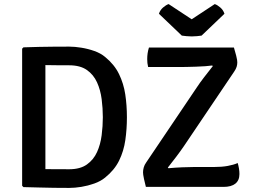

<svg xmlns="http://www.w3.org/2000/svg" viewBox="-20 -916 1240 941"><path d="M602 -341.5Q602 -283 594.2 -229.2Q586.5 -175.5 563.8 -129Q541 -82.5 495 -45.5Q473 -27.5 442 -16.5Q411 -5.5 378.8 -0.2Q346.5 5 319.5 5Q279 5 244.2 4.5Q209.5 4 174 3Q138.5 2 95 1L88.5 -5.5V-677.5L95 -684Q138 -685.5 173.5 -686.2Q209 -687 244 -687.2Q279 -687.5 319.5 -687.5Q346.5 -687.5 379 -682.2Q411.5 -677 442.5 -666Q473.5 -655 495 -637Q540.5 -600 563.2 -553.2Q586 -506.5 594 -453Q602 -399.5 602 -341.5ZM484 -341.5Q484 -385.5 478.2 -430.2Q472.5 -475 455.5 -512.5Q438.5 -550 405.8 -573Q373 -596 319 -596Q289 -596 262.2 -596.2Q235.5 -596.5 202.5 -597V-87Q235.5 -87 262.2 -86.8Q289 -86.5 319 -86.5Q373 -86.5 405.8 -109.8Q438.5 -133 455.5 -170.5Q472.5 -208 478.2 -253Q484 -298 484 -341.5ZM944.5 -487.5Q959.5 -510.5 980.8 -538Q1002 -565.5 1023 -592L1020 -595Q1007 -593 986 -591.5Q965 -590 941.2 -589.2Q917.5 -588.5 897 -588Q876.5 -587.5 864.5 -587.5H706Q703.5 -597.5 702.5 -607Q701.5 -616.5 701.5 -626Q701.5 -641 703.5 -654.8Q705.5 -668.5 710 -683H1126.5Q1134 -657.5 1137.5 -643.5Q1141 -629.5 1142 -622.5Q1143 -615.5 1143 -610Q1143 -599.5 1139.8 -588.8Q1136.5 -578 1128 -565.5L881.5 -200Q865.5 -176.5 843.8 -147.8Q822 -119 802.5 -94.5L805.5 -91.5Q837.5 -94.5 871.8 -96Q906 -97.5 931 -97.5H1028Q1067 -97.5 1096 -102.8Q1125 -108 1145 -117Q1148.5 -105.5 1151 -91.2Q1153.5 -77 1153.5 -63Q1153.5 -32 1133.5 -16Q1113.5 0 1075.5 0H695Q688.5 -25 685.8 -38.5Q683 -52 682 -59Q681 -66 681 -71.5Q681 -83 684.5 -95.5Q688 -108 696 -119ZM1032.5 -896Q1045 -892 1059.8 -879.2Q1074.5 -866.5 1080 -848.5L968 -741.5Q958.5 -740 945.5 -738.8Q932.5 -737.5 919.5 -737.5Q906.5 -737.5 893.8 -738.8Q881 -740 871 -741.5L759 -848.5Q764.5 -866.5 779.2 -879.2Q794 -892 806.5 -896L919.5 -821.5Z"/></svg>

Font: Signika Negative Medium
Style: Regular
Weight: 500
Designer: Anna Giedry
Foundry: Anna Giedry
Version: Version 2.001